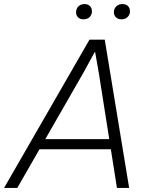

<svg xmlns="http://www.w3.org/2000/svg" viewBox="-46 -924 738 944"><path d="M-26 0 394 -729H469L589 0H529L440 -564L422 -667H419L365 -568L39 0ZM137 -190 164 -240H501L508 -190ZM551 -829Q535 -829 524.5 -838.5Q514 -848 514 -864Q514 -881 525.5 -892.5Q537 -904 556 -904Q573 -904 583 -894.5Q593 -885 593 -868Q593 -852 581.5 -840.5Q570 -829 551 -829ZM364 -829Q348 -829 338 -838.5Q328 -848 328 -864Q328 -881 339.5 -892.5Q351 -904 370 -904Q386 -904 396 -894.5Q406 -885 406 -868Q406 -852 395 -840.5Q384 -829 364 -829Z"/></svg>

Font: Mona Sans ExtraLight Light
Style: Italic
Weight: 300
Italic angle: -11.6951°
Version: Version 2.000